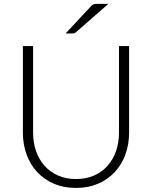

<svg xmlns="http://www.w3.org/2000/svg" viewBox="-20 -940 767 969"><path d="M363.5 -36.5Q414.5 -36.5 454.8 -54.2Q495 -72 523 -103.5Q551 -135 565.8 -177.8Q580.5 -220.5 580.5 -270V-707.5H631.5V-270Q631.5 -211.5 613 -160.8Q594.5 -110 559.8 -72.2Q525 -34.5 475.2 -13Q425.5 8.5 363.5 8.5Q301.5 8.5 251.8 -13Q202 -34.5 167.2 -72.2Q132.5 -110 114 -160.8Q95.5 -211.5 95.5 -270V-707.5H147V-270.5Q147 -221 161.8 -178.2Q176.5 -135.5 204.2 -104Q232 -72.5 272.2 -54.5Q312.5 -36.5 363.5 -36.5ZM527 -920.5 363 -777Q358.5 -773 354 -772Q349.5 -771 343.5 -771H311L440 -909.5Q446 -916.5 452.2 -918.5Q458.5 -920.5 470.5 -920.5Z"/></svg>

Font: LatoLatin Light
Style: Regular
Weight: 300
Designer: Lukasz Dziedzic with Adam Twardoch and Botio Nikoltchev
Foundry: tyPoland Lukasz Dziedzic
Version: Version 2.015; 2015-08-06; http://www.latofonts.com/